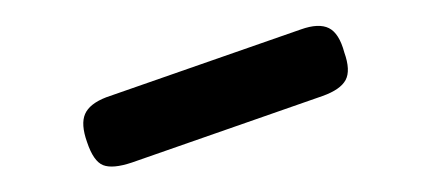

<svg xmlns="http://www.w3.org/2000/svg" viewBox="-20 -678 336 150"><path d="M83 -551Q68 -546 60.5 -549Q53 -552 48 -567Q43 -581 46.5 -589Q50 -597 63 -602L215 -655Q229 -660 237 -656Q245 -652 249 -637Q254 -623 250 -615.5Q246 -608 232 -603Z"/></svg>

Font: Fredoka Light Light
Style: Regular
Weight: 300
Version: Version 2.001